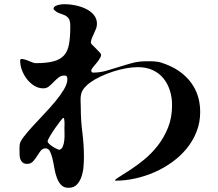

<svg xmlns="http://www.w3.org/2000/svg" viewBox="-20 -834 1040 915"><path d="M235 -793Q236 -803 251.5 -808.5Q267 -814 290 -814Q313 -814 339.5 -808.5Q366 -803 389 -792Q412 -781 427 -763Q442 -745 442 -721Q442 -709 438 -698Q434 -687 428.5 -676Q423 -665 418.5 -654Q414 -643 413 -631L416 -624Q427 -613 437.5 -602.5Q448 -592 458 -581Q465 -573 459 -561.5Q453 -550 443.5 -538Q434 -526 424.5 -515Q415 -504 415 -498Q415 -488 424 -488Q455 -488 485.5 -496.5Q516 -505 547 -515Q578 -525 609.5 -533.5Q641 -542 675 -542Q688 -542 701 -542Q714 -542 727 -540Q745 -538 770 -528Q795 -518 811 -509Q871 -475 902.5 -422Q934 -369 934 -300Q934 -250 916.5 -206Q899 -162 869.5 -126Q840 -90 800.5 -61.5Q761 -33 716.5 -13.5Q672 6 624.5 16.5Q577 27 532 27Q530 27 528 25Q530 20 550.5 7.5Q571 -5 601.5 -25Q632 -45 666.5 -73Q701 -101 731 -139Q761 -177 780.5 -225Q800 -273 800 -333Q800 -370 789.5 -403Q779 -436 758.5 -461Q738 -486 707.5 -500Q677 -514 637 -514Q611 -514 580.5 -508.5Q550 -503 519 -493Q488 -483 459.5 -469.5Q431 -456 410 -441Q397 -432 384 -417.5Q371 -403 367 -387Q363 -371 364 -354Q365 -337 365 -321Q365 -261 372.5 -202.5Q380 -144 380 -84Q380 -65 378 -40Q376 -15 368.5 7.5Q361 30 346.5 45.5Q332 61 306 61Q284 61 271 47Q258 33 250.5 12Q243 -9 239 -33Q235 -57 230 -78Q225 -99 218 -113Q211 -127 197 -127Q183 -127 174 -115.5Q165 -104 156.5 -90Q148 -76 137 -64.5Q126 -53 110 -53Q96 -53 88.5 -59Q81 -65 77.5 -74Q74 -83 73.5 -94Q73 -105 73 -115Q73 -123 73 -130.5Q73 -138 74 -146Q76 -160 93.5 -182.5Q111 -205 136 -232.5Q161 -260 190 -290.5Q219 -321 243.5 -350.5Q268 -380 284.5 -407.5Q301 -435 301 -456Q301 -464 298.5 -469Q296 -474 287 -474Q271 -474 259 -464.5Q247 -455 236 -443.5Q225 -432 213.5 -422.5Q202 -413 187 -413Q163 -413 143 -425.5Q123 -438 108 -457.5Q93 -477 84.5 -500Q76 -523 76 -545Q76 -554 85.5 -553Q95 -552 107 -547.5Q119 -543 131 -538Q143 -533 149 -533Q202 -533 234.5 -541.5Q267 -550 285 -570Q303 -590 309 -624Q315 -658 315 -709Q315 -735 307.5 -745.5Q300 -756 289 -761Q278 -766 264 -770.5Q250 -775 237 -788ZM263 -120Q274 -123 279.5 -136.5Q285 -150 286.5 -166.5Q288 -183 287.5 -199.5Q287 -216 287 -225Q287 -228 287.5 -235.5Q288 -243 287.5 -251Q287 -259 286 -265.5Q285 -272 282 -272Q279 -272 267 -256.5Q255 -241 241.5 -221.5Q228 -202 217.5 -184Q207 -166 207 -161Q207 -155 214 -148.5Q221 -142 230 -136Q239 -130 248.5 -125.5Q258 -121 263 -120Z"/></svg>

Font: SoukouMincho
Style: Regular
Weight: 400
Designer: Dr. Ken Lunde (project architect, glyph set definition & overall production); Masataka HATTORI  (production & ideograph 
Foundry: Adobe Systems Incorporated
Version: Version 1.00